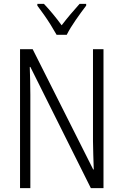

<svg xmlns="http://www.w3.org/2000/svg" viewBox="-20 -967 634 987"><path d="M512 0H447L136 -623H133Q134 -590 135 -555Q136 -520 136 -480V0H83V-714H148L459 -96H462Q461 -132 459.5 -172Q458 -212 458 -242V-714H512ZM271 -788Q258 -811 241 -838.5Q224 -866 205.5 -892Q187 -918 172 -938V-947H206Q227 -925 251.5 -895.5Q276 -866 297 -837Q320 -867 341.5 -892.5Q363 -918 389 -947H423V-938Q399 -907 369.5 -864.5Q340 -822 323 -788Z"/></svg>

Font: Noto Sans Telugu Condensed Light
Style: Regular
Weight: 300
Width: 3
Designer: Jelle Bosma - Monotype Design Team
Foundry: Monotype Imaging Inc.
Version: Version 2.005; ttfautohint (v1.8.4.7-5d5b)